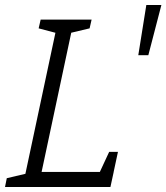

<svg xmlns="http://www.w3.org/2000/svg" viewBox="-63 -745 663 765"><path d="M90 0H27L169 -667H232ZM27 0 40 -60H390L377 0ZM99 -667H179L167 -612L91 -632ZM407 -140 377 0H307L372 -140ZM-43 0 -36 -35 49 -55 37 0ZM210 -612 222 -667H302L294 -632ZM520 -725H580L528 -525H488Z"/></svg>

Font: Epunda Slab Light
Style: Italic
Weight: 300
Italic angle: -12°
Designer: Simon Atzbach
Foundry: typofactur
Version: Version 1.102